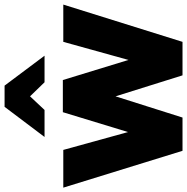

<svg xmlns="http://www.w3.org/2000/svg" viewBox="-18 -826 837 860"><g transform="rotate(-90 401.0 -395.5)"><path d="M-9 -531 156 3H305L400 -297L494 3H644L811 -531H644L563 -239L473 -533H329L240 -241L160 -531ZM448 -794H353L218 -615H339L400 -680L463 -615H582Z"/></g></svg>

Font: Geom ExtraBold
Style: Bold
Weight: 800
Version: Version 1.102